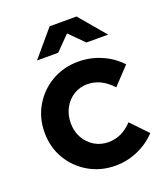

<svg xmlns="http://www.w3.org/2000/svg" viewBox="-138 -835 808 939"><g transform="rotate(-20 266.0 -365.5)"><path d="M303 10Q226 10 164 -26Q102 -62 66 -123Q30 -184 30 -260Q30 -336 66 -397.5Q102 -459 164 -495Q226 -531 303 -531Q365 -531 422 -506.5Q479 -482 519 -438L435 -349Q378 -412 306 -412Q267 -412 235 -392Q203 -372 184.5 -337.5Q166 -303 166 -260Q166 -217 185 -183Q204 -149 236.5 -129.5Q269 -110 309 -110Q379 -110 433 -168L515 -82Q475 -39 419 -14.5Q363 10 303 10ZM373 -605 299 -679 226 -605H116L231 -741H371L486 -605Z"/></g></svg>

Font: Red Hat Display
Style: Bold
Weight: 700
Designer: Pentagram, MCKL
Foundry: Pentagram, MCKL
Version: Version 1.023; ttfautohint (v1.8.3)